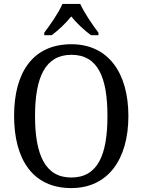

<svg xmlns="http://www.w3.org/2000/svg" viewBox="-20 -951 729 981"><path d="M206 -784V-771H244C279 -797 316 -832 344 -867C372 -832 410 -797 445 -771H483V-784C454 -822 410 -886 390 -931H299C280 -886 235 -822 206 -784ZM344 10C532 10 636 -137 636 -358C636 -580 532 -725 345 -725C147 -725 52 -580 52 -359C52 -137 147 10 344 10ZM344 -44C211 -44 159 -160 159 -358C159 -556 211 -671 345 -671C480 -671 529 -556 529 -358C529 -160 480 -44 344 -44Z"/></svg>

Font: Noto Serif Armenian SemiCondensed
Style: Regular
Weight: 400
Width: 4
Designer: Monotype Design Team
Foundry: Monotype Imaging Inc.
Version: Version 2.008